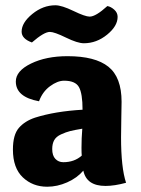

<svg xmlns="http://www.w3.org/2000/svg" viewBox="-20 -698 534 728"><path d="M128 -314Q40 -330 40 -389Q40 -429 97.5 -457Q155 -485 236 -485Q341 -485 391 -445Q441 -405 441 -312Q441 -304 440 -253Q439 -202 439 -177Q439 -62 458 -5Q414 7 380 7Q308 7 296 -51Q272 -23 234.5 -6.5Q197 10 159 10Q104 10 66.5 -25.5Q29 -61 29 -131Q29 -187 51.5 -213Q74 -239 113 -252Q189 -276 293 -282Q293 -343 279.5 -367.5Q266 -392 223 -392Q198 -392 169.5 -371Q141 -350 128 -314ZM292 -210Q262 -205 246 -201Q230 -197 211.5 -188.5Q193 -180 185.5 -166.5Q178 -153 178 -133Q178 -108 190 -95.5Q202 -83 220 -83Q262 -83 290 -108Q289 -117 289 -138Q289 -174 292 -210ZM426 -634Q426 -599 386 -566.5Q346 -534 298 -534Q274 -534 230 -555.5Q186 -577 169 -577Q147 -577 101 -537Q62 -551 62 -578Q62 -612 102.5 -645Q143 -678 190 -678Q214 -678 258.5 -656.5Q303 -635 320 -635Q343 -635 387 -675Q400 -673 413 -661.5Q426 -650 426 -634Z"/></svg>

Font: Overlock
Style: Black
Weight: 900
Designer: Dario Muhafara
Foundry: Dario Manuel Muhafara
Version: Version 1.001